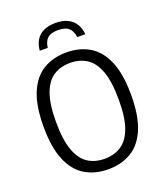

<svg xmlns="http://www.w3.org/2000/svg" viewBox="-168 -1053 1002 1173"><g transform="rotate(-20 333.0 -466.5)"><path d="M333 9.5Q247 9.5 183 -28.8Q119 -67 83.5 -150.5Q48 -234 48 -370Q48 -506 83.5 -589.5Q119 -673 183 -711.2Q247 -749.5 333 -749.5Q419 -749.5 482.8 -711.2Q546.5 -673 582 -589.5Q617.5 -506 617.5 -370Q617.5 -234 582 -150.5Q546.5 -67 482.5 -28.8Q418.5 9.5 333 9.5ZM333 -58.5Q394.5 -58.5 440.2 -87.5Q486 -116.5 511.2 -184Q536.5 -251.5 536.5 -367.5Q536.5 -486 511.2 -554.5Q486 -623 440.2 -652.2Q394.5 -681.5 333 -681.5Q271.5 -681.5 225.8 -652.8Q180 -624 154.8 -556.2Q129.5 -488.5 129.5 -372.5Q129.5 -254 154.8 -185.5Q180 -117 225.5 -87.8Q271 -58.5 333 -58.5ZM185 -814.5Q188.5 -855 206 -883.2Q223.5 -911.5 255 -926.5Q286.5 -941.5 332.5 -941.5Q378 -941.5 410 -926.2Q442 -911 459.8 -882.8Q477.5 -854.5 481 -814.5H429Q423.5 -856 401.2 -875.5Q379 -895 332.5 -895Q286 -895 264 -875.5Q242 -856 237 -814.5Z"/></g></svg>

Font: Encode Sans SC SemiCondensed
Style: Regular
Weight: 400
Width: 4
Designer: Multiple Designers
Foundry: Impallari Type
Version: Version 3.002